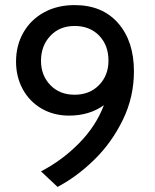

<svg xmlns="http://www.w3.org/2000/svg" viewBox="-20 -734 608 754"><path d="M506 -454Q506 -353 462.5 -263.5Q419 -174 350.5 -107Q282 -40 206 0L141 -61Q224 -104 290.5 -171.5Q357 -239 388 -321Q331 -280 251 -280Q191 -280 143.5 -307.5Q96 -335 69.5 -383.5Q43 -432 43 -492Q43 -556 72 -606.5Q101 -657 153 -685.5Q205 -714 273 -714Q382 -714 444 -643Q506 -572 506 -454ZM406 -496Q406 -556 369.5 -594Q333 -632 273 -632Q214 -632 177.5 -593Q141 -554 141 -495Q141 -438 177.5 -400Q214 -362 273 -362Q332 -362 369 -400Q406 -438 406 -496Z"/></svg>

Font: Cabin
Style: Regular
Weight: 400
Designer: Pablo Impallari
Foundry: Pablo Impallari. http://www.impallari.com Igino Marini. http://www.ikern.com
Version: Version 2.200